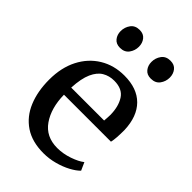

<svg xmlns="http://www.w3.org/2000/svg" viewBox="-236 -888 994 994"><g transform="rotate(45 261.0 -391.0)"><path d="M278 11Q194.5 11 139.2 -26Q84 -63 56.8 -128.5Q29.5 -194 29.5 -279.5Q29.5 -367.5 63 -432.8Q96.5 -498 155.5 -534Q214.5 -570 290.5 -570Q384 -570 435.2 -518.5Q486.5 -467 490 -370.5Q490 -340.5 488.5 -318Q487 -295.5 483 -278.5H139Q140.5 -182 183.5 -120.2Q226.5 -58.5 309.5 -58.5Q351.5 -58.5 394.5 -73.2Q437.5 -88 460.5 -106.5L480 -63Q462 -44.5 430.2 -27.5Q398.5 -10.5 358.8 0.2Q319 11 278 11ZM139.5 -331H380.5Q381.5 -341.5 382.2 -355Q383 -368.5 383 -374Q382.5 -435 357.2 -474.5Q332 -514 272 -514Q236 -514 207.5 -497.2Q179 -480.5 161 -440.5Q143 -400.5 139.5 -331ZM171.5 -655Q143.5 -655 128.5 -673.8Q113.5 -692.5 113.5 -719Q113.5 -747.5 130 -770.2Q146.5 -793 179 -793H180Q208 -793 223 -774Q238 -755 238 -728.5Q238 -700 221.5 -677.5Q205 -655 172.5 -655ZM397 -655Q369 -655 354 -673.8Q339 -692.5 339 -719Q339 -747.5 355.5 -770.2Q372 -793 404.5 -793H405.5Q434 -793 449 -774Q464 -755 464 -728.5Q464 -700 447.5 -677.5Q431 -655 398 -655Z"/></g></svg>

Font: Merriweather
Style: Regular
Weight: 400
Designer: Eben Sorkin
Foundry: Eben Sorkin
Version: Version 2.100; ttfautohint (v1.7.19-72a1) -l 8 -r 50 -G 200 